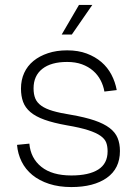

<svg xmlns="http://www.w3.org/2000/svg" viewBox="-20 -746 555 778"><path d="M269 12Q219 12 179 -1Q139 -14 111 -37Q83 -60 67.5 -91.5Q52 -123 49 -159L99 -164Q104 -105 147.5 -70Q191 -35 269 -35Q340 -35 378 -59Q416 -83 416 -133Q416 -153 410.5 -168Q405 -183 387.5 -195.5Q370 -208 337.5 -218.5Q305 -229 252 -238Q196 -248 160 -261Q124 -274 103 -292Q82 -310 73.5 -333.5Q65 -357 65 -387Q65 -422 78 -450.5Q91 -479 115.5 -499Q140 -519 174.5 -530.5Q209 -542 252 -542Q297 -542 331.5 -529Q366 -516 391 -494.5Q416 -473 431.5 -443.5Q447 -414 453 -381L403 -375Q399 -399 387.5 -421Q376 -443 357 -459.5Q338 -476 312 -485.5Q286 -495 252 -495Q187 -495 151.5 -467Q116 -439 116 -388Q116 -364 123 -347Q130 -330 147.5 -317.5Q165 -305 194 -296.5Q223 -288 267 -281Q325 -271 363 -258Q401 -245 424 -227.5Q447 -210 456.5 -187Q466 -164 466 -134Q466 -63 413 -25.5Q360 12 269 12ZM230 -606 300 -726H354L271 -606Z"/></svg>

Font: Geist ExtLt
Style: Regular
Weight: 400
Designer: Basement.studio, Andrés Briganti, Mateo Zaragoza
Foundry: Basement.studio, Vercel, Andrés Briganti, Guido Ferreyra, Mateo Zaragoza
Version: Version 1.401